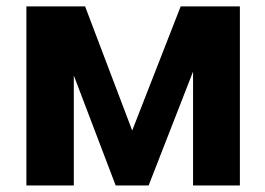

<svg xmlns="http://www.w3.org/2000/svg" viewBox="-20 -565 808 585"><path d="M382.8 -167.3 530.5 -545.5H710.9V0H568.2V-346.9L432.9 0H332.4L204.9 -334.9V0H60.4V-545.5H239.3Z"/></svg>

Font: Inter UI
Style: Bold
Weight: 700
Designer: Rasmus Andersson
Foundry: rsms
Version: 3.2;8d6f07862